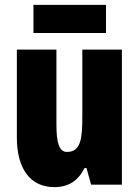

<svg xmlns="http://www.w3.org/2000/svg" viewBox="-20 -756 569 786"><path d="M414 -736H117V-621H414ZM479 -553H317V-280C317 -191 312 -134 254 -134C222 -134 211 -172 211 -246V-553H49V-193C49 -64 105 10 202 10C261 10 300 -16 326 -68H334L353 0H479Z"/></svg>

Font: Noto Sans Oriya ExtCond Blk
Style: Regular
Weight: 900
Width: 2
Designer: Amélie Bonet and Sol Matas
Foundry: Google LLC
Version: Version 2.006